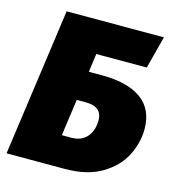

<svg xmlns="http://www.w3.org/2000/svg" viewBox="-104 -786 804 875"><g transform="rotate(15 297.5 -348.0)"><path d="M585 -269Q585 -205 554 -143.5Q523 -82 454.5 -41Q386 0 280 0H6L103 -696H562L522 -543H284L272 -456H334Q456 -456 520.5 -409Q585 -362 585 -269ZM372 -254Q372 -318 294 -318H252L228 -145H272Q320 -145 346 -175Q372 -205 372 -254Z"/></g></svg>

Font: Fira Sans Black
Style: Italic
Weight: 900
Italic angle: -8°
Designer: Carrois Corporate & Edenspiekermann AG
Foundry: Carrois Corporate GbR & Edenspiekermann AG
Version: Version 4.203